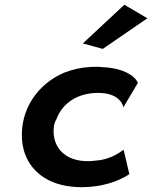

<svg xmlns="http://www.w3.org/2000/svg" viewBox="-20 -776 641 809"><path d="M329 -593 413 -570 601 -699 504 -756ZM500 -324 561 -427C549 -456 499 -490 411 -493C395 -495 379 -495 363 -494C324 -492 286 -484 251 -470C159 -431 87 -349 74 -241C70 -206 72 -174 80 -144C104 -57 180 6 302 12C316 13 330 13 344 12C441 8 502 -27 525 -42L501 -145C472 -125 441 -104 382 -99C263 -84 196 -150 207 -242C208 -253 212 -264 218 -274C242 -342 314 -394 420 -383C468 -377 494 -351 500 -324Z"/></svg>

Font: Bluebird
Style: ExtObl
Weight: 400
Designer: Jasper
Foundry: Cannot Into Space Fonts
Version: Version 0.98